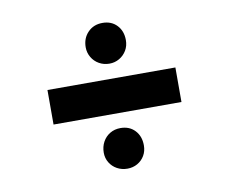

<svg xmlns="http://www.w3.org/2000/svg" viewBox="-65 -638 837 703"><g transform="rotate(-10 353.5 -287.0)"><path d="M116.2 -350.6H591.8V-222.2H116.2ZM355 -16.1Q334 -16.1 316.7 -25.6Q299.3 -35.2 289.3 -51.8Q279.3 -68.4 279.3 -88.4Q279.3 -110.8 289.1 -128.7Q298.8 -146.5 315.9 -156.7Q333 -167 355 -167Q388.2 -167 408.4 -145.5Q428.7 -124 428.7 -89.8Q428.7 -68.4 418.9 -51.8Q409.2 -35.2 392.3 -25.6Q375.5 -16.1 355 -16.1ZM356.9 -406.2Q335.9 -406.2 318.6 -416Q301.3 -425.8 291.3 -442.9Q281.2 -460 281.2 -480Q281.2 -513.7 302.5 -535.6Q323.7 -557.6 356.9 -557.6Q390.1 -557.6 410.4 -536.1Q430.7 -514.6 430.7 -481Q430.7 -459.5 420.7 -442.6Q410.6 -425.8 393.8 -416Q377 -406.2 356.9 -406.2Z"/></g></svg>

Font: DavidDev Light
Style: Regular
Weight: 300
Designer: David.dev
Foundry: David.dev
Version: Version 1.001;FEAKit 1.0